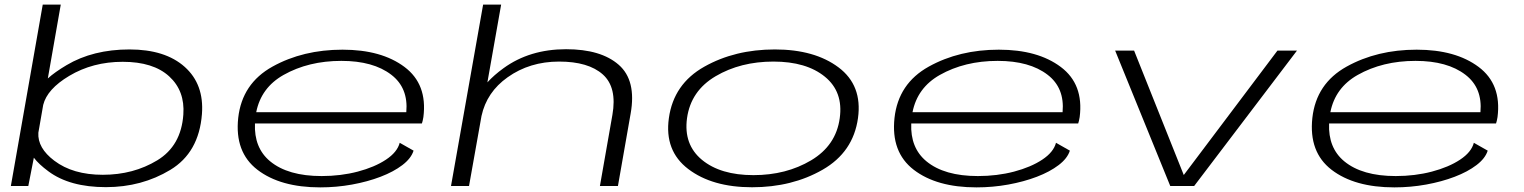

<svg xmlns="http://www.w3.org/2000/svg" viewBox="-20 -805 6594 831"><path d="M27 0 165 -785H243L187 -465.5Q217.5 -493 268 -523Q382.5 -591 540.5 -591Q695 -591 779.5 -515.5Q864 -440 854 -311Q841 -144.5 717.2 -69.8Q593.5 5 438.5 5Q281.5 5 189.5 -63.5Q147.5 -94.5 126.5 -122.5L102.5 0ZM167 -351 146 -230.5Q142 -164.5 215 -109.5Q295.5 -48.5 425 -48.5Q557.5 -48.5 660.8 -111.2Q764 -174 773.5 -309Q781 -411.5 712.2 -474.5Q643.5 -537.5 511 -537.5Q381.5 -537.5 279.5 -476.5Q184 -419.5 167 -351Z M1366 6Q1193.5 6 1094.2 -70.2Q995 -146.5 1011 -294.5Q1027.5 -443.5 1159.5 -516.8Q1291.5 -590 1462.5 -590Q1631 -590 1730.8 -515.2Q1830.5 -440.5 1812.5 -298.5Q1809.5 -280 1806 -270.5H1083.5Q1079 -165 1149 -107Q1226.5 -43 1372 -43Q1455 -43 1528.2 -62.2Q1601.5 -81.5 1650.5 -114Q1699.5 -146.5 1710 -187L1770 -153Q1759.5 -119.5 1721.5 -90.5Q1683.5 -61.5 1627.2 -40Q1571 -18.5 1503.5 -6.2Q1436 6 1366 6ZM1089 -319.5H1738.5Q1748 -424.5 1673.5 -481.5Q1595.5 -541.5 1457.5 -541.5Q1315 -541.5 1207 -480.5Q1110 -425.5 1089 -319.5Z M1932 0 2071 -785H2149L2089.5 -448.5Q2118 -480 2159.5 -510Q2272.5 -592 2430 -592Q2581 -592 2658 -524.5Q2735 -457 2709.5 -313.5L2654.5 0H2576.5L2630.5 -307.5Q2651.5 -427 2589 -482.8Q2526.5 -538.5 2400 -538.5Q2272.5 -538.5 2177 -470.5Q2086.5 -406.5 2064 -303L2010 0Z M3235 5.5Q3062.5 5.5 2958.8 -73.5Q2855 -152.5 2875 -294Q2895.5 -441.5 3028 -516.2Q3160.5 -591 3333.5 -591Q3506 -591 3609.5 -513.2Q3713 -435.5 3693.5 -294Q3673 -146.5 3540.5 -70.5Q3408 5.5 3235 5.5ZM3241 -47Q3383 -47 3490.8 -111.2Q3598.5 -175.5 3614.5 -293.5Q3630.5 -407.5 3550.2 -473Q3470 -538.5 3327.5 -538.5Q3185 -538.5 3077.5 -475.2Q2970 -412 2953.5 -293.5Q2938 -179.5 3018.2 -113.2Q3098.5 -47 3241 -47Z M4206.5 6Q4034 6 3934.8 -70.2Q3835.5 -146.5 3851.5 -294.5Q3868 -443.5 4000 -516.8Q4132 -590 4303 -590Q4471.5 -590 4571.2 -515.2Q4671 -440.5 4653 -298.5Q4650 -280 4646.5 -270.5H3924Q3919.5 -165 3989.5 -107Q4067 -43 4212.5 -43Q4295.5 -43 4368.8 -62.2Q4442 -81.5 4491 -114Q4540 -146.5 4550.5 -187L4610.5 -153Q4600 -119.5 4562 -90.5Q4524 -61.5 4467.8 -40Q4411.5 -18.5 4344 -6.2Q4276.5 6 4206.5 6ZM3929.5 -319.5H4579Q4588.5 -424.5 4514 -481.5Q4436 -541.5 4298 -541.5Q4155.5 -541.5 4047.5 -480.5Q3950.5 -425.5 3929.5 -319.5Z M5045 0 4806.5 -586H4888.5L5103.5 -47.5L5509 -586H5593.5L5148.5 0Z M6015 6Q5842.5 6 5743.2 -70.2Q5644 -146.5 5660 -294.5Q5676.5 -443.5 5808.5 -516.8Q5940.5 -590 6111.5 -590Q6280 -590 6379.8 -515.2Q6479.5 -440.5 6461.5 -298.5Q6458.5 -280 6455 -270.5H5732.5Q5728 -165 5798 -107Q5875.5 -43 6021 -43Q6104 -43 6177.2 -62.2Q6250.5 -81.5 6299.5 -114Q6348.5 -146.5 6359 -187L6419 -153Q6408.5 -119.5 6370.5 -90.5Q6332.5 -61.5 6276.2 -40Q6220 -18.5 6152.5 -6.2Q6085 6 6015 6ZM5738 -319.5H6387.5Q6397 -424.5 6322.5 -481.5Q6244.5 -541.5 6106.5 -541.5Q5964 -541.5 5856 -480.5Q5759 -425.5 5738 -319.5Z"/></svg>

Font: Anybody UltraExpanded Light
Style: Italic
Weight: 300
Width: 9
Italic angle: -10°
Designer: Tyler Finck
Foundry: Etcetera Type Company
Version: Version 1.010; ttfautohint (v1.8.3) -l 8 -r 50 -G 200 -x 14 